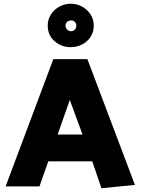

<svg xmlns="http://www.w3.org/2000/svg" viewBox="-20 -996 751 1026"><path d="M421 -277H288L353 -462ZM265 -680 10 0H191L238 -134H473L522 10L701 -8L447 -680ZM358 -976Q325 -976 297 -960.5Q269 -945 252 -918.5Q235 -892 235 -859Q235 -808 271.5 -776Q308 -744 358 -744Q391 -744 419 -758.5Q447 -773 464 -799Q481 -825 481 -859Q481 -892 464 -918.5Q447 -945 419 -960.5Q391 -976 358 -976ZM360 -829Q348 -829 339 -838Q330 -847 330 -859Q330 -871 339 -879Q348 -887 360 -887Q372 -887 380 -879Q388 -871 388 -859Q388 -847 380 -838Q372 -829 360 -829Z"/></svg>

Font: Catamaran Black
Style: Regular
Weight: 900
Designer: Pria Ravichandran
Version: Version 2.000